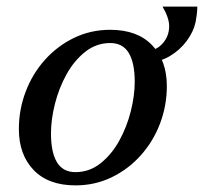

<svg xmlns="http://www.w3.org/2000/svg" viewBox="-20 -545 616 580"><path d="M313 -415Q271 -415 237.5 -388.5Q204 -362 181 -320.5Q158 -279 146 -231.5Q134 -184 134 -142Q134 -85 152 -55Q170 -25 208 -25V15Q126 15 81.5 -31.5Q37 -78 37 -155Q37 -214 57.5 -268Q78 -322 115.5 -364Q153 -406 203.5 -430.5Q254 -455 313 -455ZM208 -25Q250 -25 283.5 -51.5Q317 -78 340 -119.5Q363 -161 375 -208.5Q387 -256 387 -298Q387 -355 369 -385Q351 -415 313 -415V-455Q395 -455 439.5 -408.5Q484 -362 484 -285Q484 -226 463.5 -172Q443 -118 405.5 -76Q368 -34 317.5 -9.5Q267 15 208 15ZM424 -357 425 -392Q452 -392 471.5 -414Q491 -436 491 -466Q491 -491 471 -525H576Q576 -513 574.5 -501.5Q573 -490 571 -479Q565 -450 544.5 -422Q524 -394 493 -375.5Q462 -357 424 -357Z"/></svg>

Font: Poltawski Nowy
Style: Italic
Weight: 400
Italic angle: -12°
Designer: Adam Pótawski, Mateusz Machalski, Borys Kosmynka, Ania Wieluska
Foundry: Capitalics.wtf
Version: Version 1.001;gftools[0.9.25]